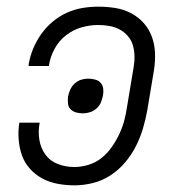

<svg xmlns="http://www.w3.org/2000/svg" viewBox="-20 -548 540 576"><path d="M204 8Q178 8 153.5 3.5Q129 -1 108 -12Q87 -23 70.5 -41Q54 -59 46 -81.5Q38 -104 36 -129.5Q34 -155 38 -180H99Q94 -154 98 -129Q102 -104 116 -84.5Q130 -65 153.5 -56Q177 -47 203 -47Q224 -47 245.5 -53.5Q267 -60 284.5 -74Q302 -88 315 -106.5Q328 -125 337.5 -145Q347 -165 352.5 -185.5Q358 -206 361 -227L381 -347Q384 -364 383.5 -380.5Q383 -397 378.5 -412.5Q374 -428 363.5 -440Q353 -452 339 -459.5Q325 -467 308.5 -470Q292 -473 275 -473Q250 -473 225 -466Q200 -459 178.5 -442.5Q157 -426 144 -402Q131 -378 127 -353V-350H66V-355Q70 -379 79.5 -402Q89 -425 103.5 -445.5Q118 -466 137.5 -482.5Q157 -499 180 -509.5Q203 -520 227 -524Q251 -528 275 -528Q301 -528 326 -524Q351 -520 373 -508.5Q395 -497 411 -479Q427 -461 435.5 -438Q444 -415 445 -389.5Q446 -364 442 -338L422 -218Q417 -190 409 -163Q401 -136 388 -110Q375 -84 355.5 -61Q336 -38 311.5 -22Q287 -6 259 1Q231 8 204 8ZM229 -208Q219 -208 209 -210.5Q199 -213 192 -220Q185 -227 184 -237Q183 -247 184 -258Q186 -268 190.5 -278.5Q195 -289 203.5 -297Q212 -305 222.5 -308.5Q233 -312 244 -312Q254 -312 264.5 -309.5Q275 -307 281.5 -300Q288 -293 289.5 -283Q291 -273 289 -262Q287 -252 283 -241.5Q279 -231 270 -223Q261 -215 250.5 -211.5Q240 -208 229 -208Z"/></svg>

Font: Iosevka SS18 Light
Style: Italic
Weight: 300
Italic angle: -9°
Monospace: yes
Designer: Belleve Invis
Foundry: Belleve Invis
Version: Version 25.1.1; ttfautohint (v1.8.4)